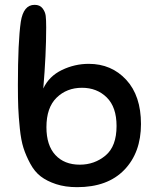

<svg xmlns="http://www.w3.org/2000/svg" viewBox="-20 -767 631 794"><path d="M171 -654Q171 -542 159 -401Q183 -452 236 -477.5Q289 -503 347 -503Q441 -503 502 -437Q563 -371 563 -254Q563 -136 494 -64.5Q425 7 299 7Q250 7 212 -5.5Q174 -18 148.5 -37.5Q123 -57 105 -90.5Q87 -124 77 -155.5Q67 -187 62 -235.5Q57 -284 55.5 -321.5Q54 -359 54 -415Q54 -594 66 -677Q77 -747 123 -747Q145 -747 156 -732.5Q167 -718 169 -701.5Q171 -685 171 -654ZM319 -404Q256 -404 214 -363Q172 -322 172 -241Q172 -166 209 -126Q246 -86 310 -86Q371 -86 416.5 -124Q462 -162 462 -246Q462 -324 421.5 -364Q381 -404 319 -404Z"/></svg>

Font: Sniglet
Style: Regular
Weight: 400
Designer: Haley Fiege
Foundry: Haley Fiege, Pablo Impallari, Brenda Gallo
Version: Version 2.000